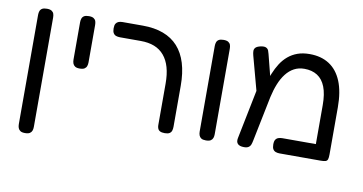

<svg xmlns="http://www.w3.org/2000/svg" viewBox="-72 -775 2103 1112"><g transform="rotate(10 979.0 -218.5)"><path d="M123.2 149.8Q105.2 149.8 96 143.6Q86.8 137.5 83.1 127.4Q79.5 117.2 79.5 105V-537.8Q79.5 -550 83.1 -560.1Q86.8 -570.2 96.4 -575.9Q106 -581.5 124.2 -581.5Q142.5 -581.5 152 -575.4Q161.5 -569.2 164.8 -559.5Q168 -549.8 168 -536.8V106Q168 118.2 164.4 128Q160.8 137.8 151.5 143.8Q142.2 149.8 123.2 149.8Z M370.2 -273.2Q352.2 -273.2 343 -279.4Q333.8 -285.5 330.1 -295.6Q326.5 -305.8 326.5 -318V-537.8Q326.5 -550 330.1 -560.1Q333.8 -570.2 343.4 -575.9Q353 -581.5 371.2 -581.5Q389.5 -581.5 399 -575.4Q408.5 -569.2 411.8 -559.5Q415 -549.8 415 -536.8V-317Q415 -304.8 411.4 -295Q407.8 -285.2 398.5 -279.2Q389.2 -273.2 370.2 -273.2Z M920.8 9.8Q902.8 9.8 893.1 4.8Q883.5 -0.2 879.8 -9.4Q876 -18.5 876 -29V-273.5Q876 -328 864.4 -368.8Q852.8 -409.5 829.4 -437.2Q806 -465 771.6 -478.5Q737.2 -492 690.8 -492H569.5Q556.2 -492 546 -495.6Q535.8 -499.2 529.8 -509Q523.8 -518.8 523.8 -536.8Q523.8 -555.8 529.8 -565Q535.8 -574.2 545.9 -577.9Q556 -581.5 568.5 -581.5H688Q756.8 -581.5 808.5 -562.1Q860.2 -542.8 894.9 -504.5Q929.5 -466.2 947 -409.1Q964.5 -352 964.5 -276.2V-36Q964.5 -22.8 961.2 -12.5Q958 -2.2 948.5 3.8Q939 9.8 920.8 9.8Z M1162.2 9.8Q1144.2 9.8 1135 3.8Q1125.8 -2.2 1122.1 -12.5Q1118.5 -22.8 1118.5 -35V-537.8Q1118.5 -550 1122.1 -560.1Q1125.8 -570.2 1135.4 -575.9Q1145 -581.5 1163.2 -581.5Q1181.5 -581.5 1191 -575.4Q1200.5 -569.2 1203.8 -559.5Q1207 -549.8 1207 -536.8V-34Q1207 -21.8 1203.4 -12Q1199.8 -2.2 1190.5 3.8Q1181.2 9.8 1162.2 9.8Z M1882.2 -311.5V-35Q1882.2 -16 1879.1 -6.2Q1876 3.5 1866.8 6.6Q1857.5 9.8 1838.5 9.8H1596Q1583.8 9.8 1573.5 6.1Q1563.2 2.5 1557.2 -7.1Q1551.2 -16.8 1551.2 -35Q1551.2 -54 1557.2 -63.2Q1563.2 -72.5 1573.5 -76.1Q1583.8 -79.8 1597 -79.8H1793.8V-308.5Q1793.8 -374.2 1777.5 -415.9Q1761.2 -457.5 1729.8 -477.6Q1698.2 -497.8 1653.2 -497.8Q1619.5 -497.8 1592.9 -483.5Q1566.2 -469.2 1545.9 -443.1Q1525.5 -417 1511 -381.2Q1496.5 -345.5 1487 -302.5L1433.2 -37.8Q1430.8 -24.8 1426.9 -13.9Q1423 -3 1413.6 3.4Q1404.2 9.8 1386.8 9.8Q1360.5 9.8 1349.6 -1.8Q1338.8 -13.2 1343.2 -35.2L1414 -386.5L1445.8 -365.8Q1456.2 -402.8 1469.9 -436.1Q1483.5 -469.5 1501.1 -497Q1518.8 -524.5 1542.6 -544.6Q1566.5 -564.8 1597.4 -576Q1628.2 -587.2 1669 -587.2Q1736.5 -587.2 1784.1 -556.4Q1831.8 -525.5 1857 -464.4Q1882.2 -403.2 1882.2 -311.5ZM1412 -284.2 1347.5 -523.2Q1344 -536.5 1343.8 -547.9Q1343.5 -559.2 1351.1 -567.8Q1358.8 -576.2 1378.2 -581Q1401.2 -586.2 1412.2 -581Q1423.2 -575.8 1427.2 -565.5Q1431.2 -555.2 1433.2 -546.2L1480 -362.5Z"/></g></svg>

Font: Fredoka Light
Style: Regular
Weight: 300
Designer: Ben Nathan
Foundry: Milena B. Brandão, Ben Nathan
Version: Version 2.001